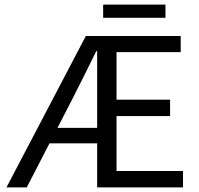

<svg xmlns="http://www.w3.org/2000/svg" viewBox="-20 -812 862 832"><path d="M8 0 352 -656H763V-586H485V-380H717V-309H485V-71H773V0H401V-590H397Q371 -537 344 -483Q317 -429 290 -376L96 0ZM158 -191V-258H452V-191ZM427 -735V-792H697V-735Z"/></svg>

Font: Source Sans 3 ExtraLight
Style: Regular
Weight: 400
Version: Version 3.052;hotconv 1.1.0;makeotfexe 2.6.0